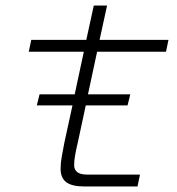

<svg xmlns="http://www.w3.org/2000/svg" viewBox="-20 -674 640 694"><path d="M285 0Q240 0 219.5 -15.5Q199 -31 199 -64Q199 -85 203.5 -109.5Q208 -134 213 -160L242 -293H113L123 -333H250L283 -487H84L93 -530H292L319 -654H367L340 -530H589L580 -487H331L298 -333H451L441 -293H290L261 -158Q255 -133 251.5 -113Q248 -93 248 -77Q248 -61 259 -52Q270 -43 295 -43H486L477 0Z"/></svg>

Font: Geist Mono ExtraLight
Style: Italic
Weight: 200
Italic angle: -12°
Monospace: yes
Designer: Basement.studio, Andrés Briganti, Mateo Zaragoza
Foundry: Basement.studio, Vercel, Andrés Briganti, Guido Ferreyra, Mateo Zaragoza
Version: Version 1.500; ttfautohint (v1.8.4.7-5d5b)